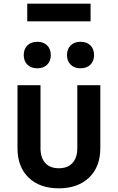

<svg xmlns="http://www.w3.org/2000/svg" viewBox="-20 -1013 640 1043"><path d="M300 10Q195 10 135 -48.5Q75 -107 75 -208V-550H200V-209Q200 -156 226 -127.5Q252 -99 300 -99Q347 -99 373.5 -127.5Q400 -156 400 -209V-550H525V-208Q525 -107 464 -48.5Q403 10 300 10ZM417 -642Q384 -642 364 -661.5Q344 -681 344 -714Q344 -747 364 -766.5Q384 -786 417 -786Q451 -786 471 -766.5Q491 -747 491 -714Q491 -681 471 -661.5Q451 -642 417 -642ZM183 -642Q149 -642 129 -661.5Q109 -681 109 -714Q109 -747 129 -766.5Q149 -786 183 -786Q216 -786 236 -766.5Q256 -747 256 -714Q256 -681 236 -661.5Q216 -642 183 -642ZM128 -897V-993H472V-897Z"/></svg>

Font: NKDuy Mono
Style: Bold
Weight: 700
Monospace: yes
Designer: NKDuy
Foundry: NKDuy
Version: Version 2.251; ttfautohint (v1.8.4.7-5d5b)